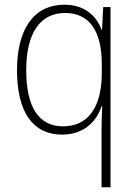

<svg xmlns="http://www.w3.org/2000/svg" viewBox="-20 -559 571 813"><path d="M410 -8V234H448V-529H417L412 -433H410C388 -493 337 -539 253 -539C118 -539 52 -428 52 -262C52 -83 120 11 243 11C330 11 387 -39 410 -109H413C411 -77 410 -33 410 -8ZM247 -24C146 -24 91 -103 91 -262C91 -415 147 -504 256 -504C359 -504 411 -427 411 -287V-246C410 -109 356 -24 247 -24Z"/></svg>

Font: Noto Sans Thai SemCond ExtLt
Style: Regular
Weight: 200
Width: 4
Designer: Monotype Design Team
Foundry: Monotype Imaging Inc.
Version: Version 2.002